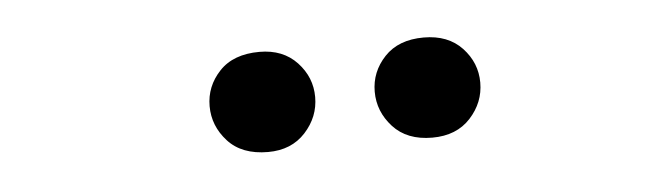

<svg xmlns="http://www.w3.org/2000/svg" viewBox="-25 -730 721 212"><g transform="rotate(-5 335.5 -623.5)"><path d="M448 -568Q420 -568 404.5 -585Q389 -602 389 -624Q389 -646 404.5 -662.5Q420 -679 448 -679Q475 -679 490.5 -662.5Q506 -646 506 -624Q506 -602 490.5 -585Q475 -568 448 -568ZM266 -568Q237 -568 221.5 -585Q206 -602 206 -624Q206 -646 221.5 -662.5Q237 -679 266 -679Q292 -679 307.5 -662.5Q323 -646 323 -624Q323 -602 307.5 -585Q292 -568 266 -568Z"/></g></svg>

Font: Livvic Medium
Style: Italic
Weight: 500
Italic angle: -10°
Designer: Jacques Le Bailly, Baron von Fonthausen
Version: Version 1.001; ttfautohint (v1.8.2)